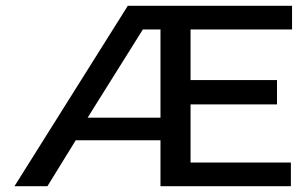

<svg xmlns="http://www.w3.org/2000/svg" viewBox="-20 -644 1040 664"><path d="M30 0 422 -624H990V-542H639V-367H938V-283H639V-82H986V0H535V-159H242L144 0ZM283 -237H535V-542H474Z"/></svg>

Font: Inconsolata UltraExpanded Medium
Style: Regular
Weight: 500
Width: 9
Monospace: yes
Designer: Raph Levien, Cyreal, Brenton Simpson
Foundry: Raph Levien, Cyreal, Google
Version: Version 3.001; ttfautohint (v1.8.2.53-6de2)